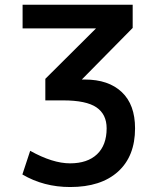

<svg xmlns="http://www.w3.org/2000/svg" viewBox="-20 -542 644 792"><path d="M73.2 -522.5H527.3V-426.8L317.4 -213.9H330.1Q427.7 -213.9 482.4 -162.1Q537.1 -110.4 537.1 -12.7Q537.1 102.5 466.8 166Q396.5 229.5 269.5 229.5Q160.2 229.5 72.3 177.7L104.5 80.1Q197.3 131.8 269 131.8Q340.8 131.8 380.4 94.2Q419.9 56.6 419.9 -12.7Q419.9 -70.3 377.9 -99.1Q335.9 -127.9 240.2 -127.9H167V-216.8L376 -424.8H73.2Z"/></svg>

Font: Gen Shin Gothic Medium
Style: Regular
Weight: 500
Designer: [Source Han Sans]
Ryoko NISHIZUKA  (kana & ideographs); Paul D. Hunt (Latin, Greek & Cyrillic); Wenlong ZHANG  (bopomofo
Version: Version 1.002.20150607